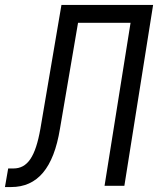

<svg xmlns="http://www.w3.org/2000/svg" viewBox="-44 -750 664 775"><path d="M-24 5H1C107 5 172 -71 198 -230L271 -658H483L378 0H458L574 -730H204L119 -230C99 -117 67 -70 10 -70H-11Z"/></svg>

Font: JetBrains Mono Light
Style: Italic
Weight: 336
Italic angle: -9°
Monospace: yes
Designer: Philipp Nurullin, Konstantin Bulenkov
Foundry: JetBrains
Version: Version 2.305